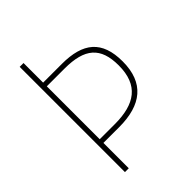

<svg xmlns="http://www.w3.org/2000/svg" viewBox="-206 -817 921 921"><g transform="rotate(-45 254.0 -357.0)"><path d="M462 -383C462 -524 390 -581 247 -581H120V-714H94V0H120V-172H227C378 -172 462 -238 462 -383ZM223 -197H120V-556H240C377 -556 435 -506 435 -383C435 -249 358 -197 223 -197Z"/></g></svg>

Font: Noto Sans Sinhala SemiCondensed Thin
Style: Regular
Weight: 100
Width: 4
Designer: Jelle Bosma - Monotype Design Team
Foundry: Monotype Imaging Inc.
Version: Version 2.006